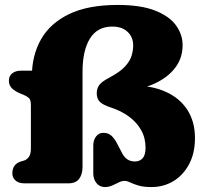

<svg xmlns="http://www.w3.org/2000/svg" viewBox="-20 -742 828 777"><path d="M769 -183.5Q769 -249.5 738.5 -297Q708 -344.5 651.5 -370.2Q595 -396 517 -396L505 -374Q569 -384.5 617.2 -409.5Q665.5 -434.5 692.2 -472.2Q719 -510 719 -559.5Q719 -602 692.5 -639Q666 -676 608.2 -699Q550.5 -722 456 -722Q336 -722 259.2 -684.8Q182.5 -647.5 145.8 -582.5Q109 -517.5 109 -433V-408.5L122.5 -456H65Q43 -456 29.5 -445.2Q16 -434.5 16 -415.5Q16 -396 29.2 -383.8Q42.5 -371.5 63.5 -363L75 -358.5Q87 -353.5 96 -346.2Q105 -339 105 -317V-140Q105 -118.5 96.8 -107Q88.5 -95.5 76.5 -92L66 -89Q30 -78.5 30 -40.5Q30 -23 42.8 -11.5Q55.5 0 80 0H256Q287 0 300.5 -18.5Q314 -37 314 -66.5V-451.5Q314 -537.5 344 -586Q374 -634.5 434.5 -634.5Q473.5 -634.5 496.2 -613.2Q519 -592 519 -558Q519 -539 512.8 -517.2Q506.5 -495.5 486 -473Q465.5 -450.5 422 -427.5Q391 -411.5 381.2 -397.2Q371.5 -383 371.5 -365Q371.5 -341.5 384.8 -329.2Q398 -317 428.5 -307Q470 -293.5 501.5 -270.5Q533 -247.5 551 -215.8Q569 -184 569 -144.5Q569 -114.5 557.2 -101.5Q545.5 -88.5 526.5 -88.5Q508 -88.5 495.2 -97.2Q482.5 -106 474 -122.5L454.5 -160Q445 -179 432 -191.8Q419 -204.5 398.5 -204.5Q380 -204.5 368.8 -189.8Q357.5 -175 357.5 -153V-40Q357.5 -17.5 370.2 -1.2Q383 15 405 15Q417.5 15 428.2 11Q439 7 448.5 2Q458 -3 467.2 -6.8Q476.5 -10.5 485.5 -10Q495.5 -9.5 508 -3.2Q520.5 3 540.8 9Q561 15 593 15Q642 15 681.8 -9Q721.5 -33 745.2 -77.5Q769 -122 769 -183.5Z"/></svg>

Font: Fraunces SuperSoft Wonky
Style: Regular
Weight: 900
Version: Version 1.000;[b76b70a41]